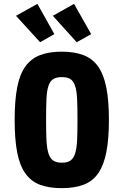

<svg xmlns="http://www.w3.org/2000/svg" viewBox="-20 -966 642 996"><path d="M56 -344Q56 -244 69 -176Q82 -108 111.5 -66.5Q141 -25 187.5 -7.5Q234 10 300 10Q366 10 413 -7.5Q460 -25 489 -66.5Q518 -108 531.5 -176Q545 -244 545 -344Q545 -444 531.5 -512Q518 -580 489 -621Q460 -662 413 -680Q366 -698 300 -698Q234 -698 187.5 -680Q141 -662 111.5 -621Q82 -580 69 -512Q56 -444 56 -344ZM219 -343Q219 -409 221 -452.5Q223 -496 231.5 -521Q240 -546 256.5 -556Q273 -566 301 -566Q329 -566 345 -556Q361 -546 369.5 -520.5Q378 -495 380 -452Q382 -409 382 -342Q382 -281 380 -239Q378 -197 370 -171Q362 -145 346 -133.5Q330 -122 301 -122Q272 -122 255.5 -133.5Q239 -145 231 -171.5Q223 -198 221 -240Q219 -282 219 -343ZM453 -789 364 -946 254 -884 378 -747ZM262 -789 174 -946 63 -884 188 -747Z"/></svg>

Font: Secuela Black
Style: Regular
Weight: 900
Designer: Fernando Haro
Foundry: deFharo
Version: Version 1.704